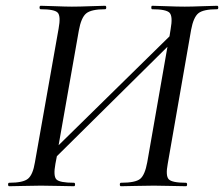

<svg xmlns="http://www.w3.org/2000/svg" viewBox="-20 -645 776 665"><path d="M732 -625Q736 -625 736 -619Q736 -613 732 -613Q684 -613 667 -599Q650 -585 642 -542L561 -78Q553 -36 564.5 -24Q576 -12 624 -12Q628 -12 628 -6Q628 0 624 0Q610 0 572.5 -1Q535 -2 513 -2Q486 -2 448.5 -1Q411 0 399 0Q395 0 395 -6Q395 -12 399 -12Q449 -12 465.5 -25.5Q482 -39 490 -83L560 -483L177 -104L172 -78Q164 -35 175.5 -23.5Q187 -12 236 -12Q240 -12 240 -6Q240 0 236 0Q222 0 184.5 -1Q147 -2 122 -2Q100 -2 62 -1Q24 0 12 0Q8 0 8 -6Q8 -12 12 -12Q60 -12 77 -26Q94 -40 101 -83L183 -546Q191 -589 180 -601Q169 -613 121 -613Q117 -613 117 -619Q117 -625 121 -625Q135 -625 171.5 -623.5Q208 -622 229 -622Q255 -622 293.5 -623.5Q332 -625 344 -625Q348 -625 348 -619Q348 -613 344 -613Q296 -613 278.5 -598.5Q261 -584 253 -539L183 -142L567 -519L571 -544Q579 -588 567.5 -600.5Q556 -613 507 -613Q504 -613 504 -619Q504 -625 507 -625Q520 -625 557 -623.5Q594 -622 620 -622Q643 -622 681 -623.5Q719 -625 732 -625Z"/></svg>

Font: Cormorant Infant Book
Style: Italic
Weight: 500
Italic angle: -10°
Designer: Christian Thalmann (Catharsis Fonts)
Version: Version 1.000;PS 002.000;hotconv 1.0.88;makeotf.lib2.5.64775